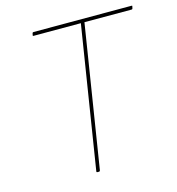

<svg xmlns="http://www.w3.org/2000/svg" viewBox="-100 -741 763 828"><g transform="rotate(-15 282.0 -327.5)"><path d="M234 0Q229 0 230 -5L331 -639H120Q119 -639 117.5 -639.5Q116 -640 117 -643L119 -652Q120 -655 124 -655H561Q563 -655 564 -654.5Q565 -654 564 -651L562 -642Q561 -640 560 -639.5Q559 -639 557 -639H347L246 -5Q245 0 241 0Z"/></g></svg>

Font: Sofia Sans Hairline
Style: Italic
Weight: 1
Italic angle: -9°
Designer: Botio Nikoltchev, Ani Petrova
Foundry: lettersoup
Version: Version 4.102